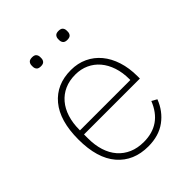

<svg xmlns="http://www.w3.org/2000/svg" viewBox="-201 -812 938 938"><g transform="rotate(-45 268.5 -343.0)"><path d="M275 12Q174 12 115.5 -56Q57 -124 57 -254Q57 -383 114 -451.5Q171 -520 271 -520Q318 -520 356.5 -502Q395 -484 422.5 -451Q450 -418 465 -371.5Q480 -325 480 -268V-252H94V-225Q94 -178 106 -140Q118 -102 141.5 -75Q165 -48 198.5 -33.5Q232 -19 275 -19Q396 -19 442 -135L469 -120Q446 -60 397 -24Q348 12 275 12ZM271 -489Q229 -489 196.5 -474.5Q164 -460 141 -433Q118 -406 106 -368Q94 -330 94 -284V-280H442V-286Q442 -332 429.5 -369.5Q417 -407 394.5 -433.5Q372 -460 340.5 -474.5Q309 -489 271 -489ZM181 -636Q164 -636 157.5 -644Q151 -652 151 -663V-671Q151 -682 157.5 -690Q164 -698 181 -698Q197 -698 203.5 -690Q210 -682 210 -671V-663Q210 -652 203.5 -644Q197 -636 181 -636ZM363 -636Q347 -636 340.5 -644Q334 -652 334 -663V-671Q334 -682 340.5 -690Q347 -698 363 -698Q380 -698 386.5 -690Q393 -682 393 -671V-663Q393 -652 386.5 -644Q380 -636 363 -636Z"/></g></svg>

Font: IBM Plex Sans ExtLt
Style: Regular
Weight: 200
Designer: Mike Abbink, Paul van der Laan, Pieter van Rosmalen
Foundry: Bold Monday
Version: Version 3.005